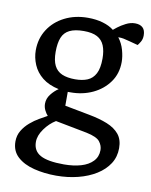

<svg xmlns="http://www.w3.org/2000/svg" viewBox="-79 -574 628 799"><g transform="rotate(10 235.5 -174.5)"><path d="M212.8 166Q162.9 166 119.1 155Q75.3 144 48.5 119.5Q21.8 95 21.8 55Q21.8 29.5 34.1 8.9Q46.5 -11.6 65.1 -27.5Q83.7 -43.5 103.2 -54.5Q122.6 -65.5 135.9 -72.9Q128.9 -80.3 122.3 -93.3Q115.7 -106.3 115.7 -121.3Q115.7 -142.8 130 -161.1Q144.3 -179.4 161.3 -190.4Q118.5 -199.6 91.5 -221.2Q64.5 -242.9 51.9 -272.7Q39.3 -302.5 39.3 -333.2Q39.3 -382.9 64.2 -421.6Q89.1 -460.3 132.4 -482.1Q175.7 -504 230.1 -504Q265.3 -504 293.5 -495.7Q321.6 -487.5 340.3 -472.6Q342.9 -474.9 356.2 -485.3Q369.5 -495.6 388.6 -505.4Q407.7 -515.3 427.2 -515.3Q448.5 -515.3 459.7 -504.6Q471 -494 471 -471.8Q471 -456.1 464.2 -444.7Q457.4 -433.3 453 -428.3L414.7 -438.5Q399.8 -442.4 390.7 -444.3Q381.7 -446.2 368 -446.2Q385 -423.9 392.5 -396.9Q400 -369.9 400 -347.2Q400 -298 374.1 -261.9Q348.2 -225.7 305.8 -205.7Q263.4 -185.8 212.8 -185.8H200.5V-127.3L305.4 -107.3Q349.5 -99.1 382.3 -85.9Q415.2 -72.6 433.4 -50.5Q451.7 -28.3 451.7 8Q451.7 45 433 74Q414.2 103 381.3 123.5Q348.4 144 305.2 155Q262 166 212.8 166ZM236.6 114.3Q276.9 114.3 308.6 105.1Q340.2 95.9 358.4 76.7Q376.7 57.5 376.7 29.6Q376.7 10.4 363.8 -6.2Q351 -22.8 307.4 -31.9L173.5 -57.7Q147 -41.7 126.5 -13.3Q106 15.1 106 42Q106 79.9 137.1 97.1Q168.1 114.3 236.6 114.3ZM221 -242.6Q251.9 -242.6 273.4 -251.7Q295 -260.8 306.9 -283.5Q318.9 -306.2 318.9 -347.2Q318.9 -379.7 309.7 -402Q300.5 -424.4 279.6 -435.6Q258.7 -446.8 222.8 -446.8Q185.4 -446.8 163 -435.8Q140.6 -424.9 131.3 -401.6Q121.9 -378.3 121.9 -341.2Q121.9 -305 132.7 -283.4Q143.5 -261.8 165.6 -252.2Q187.8 -242.6 221 -242.6Z"/></g></svg>

Font: Faustina Light
Style: Regular
Weight: 300
Designer: Alfonso Garcia
Foundry: http://www.omnibus-type.com
Version: Version 1.200